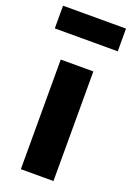

<svg xmlns="http://www.w3.org/2000/svg" viewBox="-160 -820 600 874"><g transform="rotate(20 139.5 -382.5)"><path d="M292 -655H-13V-765H292ZM219 -531V0H61V-531Z"/></g></svg>

Font: FiraGO
Style: Bold
Weight: 700
Designer: bBox Type
Foundry: bBox Type GmbH
Version: Version 1.001;PS 001.001;hotconv 1.0.88;makeotf.lib2.5.64775